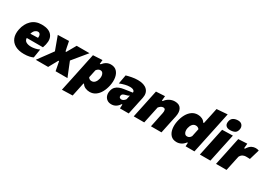

<svg xmlns="http://www.w3.org/2000/svg" viewBox="14 -1750 4125 2951"><g transform="rotate(30 2077.0 -275.0)"><path d="M283.5 14.5Q190.5 14.5 127.2 -20.2Q64 -55 38.2 -119.5Q12.5 -184 30.5 -273.5Q52.5 -382.5 121.8 -449Q191 -515.5 300.5 -515.5Q424 -515.5 477.8 -453.5Q531.5 -391.5 506 -282.5Q497.5 -247 488 -221.5H200.5Q202 -176 236.5 -156.5Q271 -137 326 -137Q355.5 -137 395.8 -145.2Q436 -153.5 468.5 -171L444 -16.5Q423.5 -4.5 381.2 5Q339 14.5 283.5 14.5ZM304.5 -391.5Q278.5 -391.5 254.5 -371.8Q230.5 -352 216 -305.5L350 -309.5Q355.5 -342.5 343.8 -367Q332 -391.5 304.5 -391.5Z M488.5 0Q514 -35 533.2 -61.2Q552.5 -87.5 569.8 -111Q587 -134.5 607 -161.5L678.5 -259.5L645.5 -349.5Q631.5 -387 619.5 -420Q607.5 -453 590 -500.5L786 -506Q792 -478.5 796.8 -454.2Q801.5 -430 806.5 -404L820.5 -339H833.5L870 -403Q885 -429 897.8 -451.8Q910.5 -474.5 925.5 -500.5H1153Q1125.5 -467.5 1105.5 -443.2Q1085.5 -419 1067.8 -397.2Q1050 -375.5 1029 -350L949 -252.5L986.5 -159Q1001.5 -122 1016 -86Q1030.5 -50 1051 0H840.5Q835.5 -24 831.5 -45Q827.5 -66 822.5 -92L809 -161.5H797L761 -96.5Q746 -69 734.2 -47.8Q722.5 -26.5 708 0Z M1066.5 197.5Q1077.5 144.5 1088.8 92.2Q1100 40 1113.5 -22.5L1164.5 -264.5Q1176 -321 1188.5 -379.5Q1201 -438 1214.5 -500.5L1379 -509L1371.5 -438.5H1386Q1445.5 -515.5 1527 -515.5Q1594 -515.5 1632 -475.8Q1670 -436 1680.5 -370.8Q1691 -305.5 1675 -230Q1660 -159 1629.2 -103.8Q1598.5 -48.5 1553.2 -17Q1508 14.5 1449.5 14.5Q1408 14.5 1371 -2.2Q1334 -19 1315.5 -51.5H1305.5L1297 -12Q1285.5 42.5 1275.5 91Q1265.5 139.5 1254 192ZM1393 -144.5Q1430.5 -144.5 1454 -173Q1477.5 -201.5 1486.5 -243.5Q1492.5 -272 1488.5 -298.5Q1484.5 -325 1470 -341.8Q1455.5 -358.5 1429.5 -358.5Q1410 -358.5 1393 -347.8Q1376 -337 1363 -318L1333.5 -178.5Q1352 -144.5 1393 -144.5Z M1833.5 13Q1787.5 13 1756.8 -9.8Q1726 -32.5 1714 -70.2Q1702 -108 1712 -153.5Q1722 -200 1747.8 -227Q1773.5 -254 1809.8 -267.8Q1846 -281.5 1887 -287.5L2033.5 -309Q2038.5 -331 2018.2 -347.5Q1998 -364 1950 -364Q1911.5 -364 1867.5 -353.2Q1823.5 -342.5 1775.5 -323.5L1804.5 -482.5Q1842.5 -494 1897.8 -504.8Q1953 -515.5 2006.5 -515.5Q2118 -515.5 2171.5 -461.8Q2225 -408 2205 -314Q2199 -287.5 2193.8 -262Q2188.5 -236.5 2182.5 -210.5L2176 -178Q2167.5 -138.5 2158 -94.5Q2148.5 -50.5 2138 0H1982.5L1985.5 -70H1973Q1919.5 13 1833.5 13ZM1930 -129Q1950.5 -129 1968.5 -140.8Q1986.5 -152.5 2000.5 -173.5L2016.5 -247Q2007 -238.5 1993.8 -233Q1980.5 -227.5 1949.5 -220.5Q1929 -215.5 1912.2 -206.2Q1895.5 -197 1891.5 -175Q1887.5 -152.5 1899.8 -140.8Q1912 -129 1930 -129Z M2227 0Q2238 -52.5 2248.5 -102.5Q2259 -152.5 2272.5 -214.5L2283 -264.5Q2294.5 -320.5 2307 -379.2Q2319.5 -438 2332.5 -500.5L2488.5 -509L2481 -426.5H2495.5Q2524.5 -468 2569.2 -491.8Q2614 -515.5 2663.5 -515.5Q2743.5 -515.5 2774.8 -462.5Q2806 -409.5 2788 -323Q2783.5 -301.5 2777.2 -272.5Q2771 -243.5 2764.5 -214.5Q2751.5 -152 2741 -102.2Q2730.5 -52.5 2719.5 0H2532.5Q2544 -52.5 2554 -101Q2564 -149.5 2575 -204L2588 -265.5Q2595.5 -300.5 2588.8 -323.5Q2582 -346.5 2553 -346.5Q2530.5 -346.5 2512.5 -333.8Q2494.5 -321 2477 -301L2456.5 -204Q2445 -149.5 2434.8 -101Q2424.5 -52.5 2413.5 0Z M2993 14.5Q2926 14.5 2888 -25.2Q2850 -65 2839.5 -130Q2829 -195 2845 -271Q2860 -341.5 2890.8 -396.8Q2921.5 -452 2966.8 -483.8Q3012 -515.5 3071 -515.5Q3111.5 -515.5 3146.8 -498.8Q3182 -482 3199 -451H3213L3222 -493.5Q3235 -553 3247.5 -612.2Q3260 -671.5 3273 -733.5L3462.5 -748Q3450.5 -690 3437 -626.8Q3423.5 -563.5 3409 -493.5L3350 -215Q3336.5 -151 3326.2 -101.8Q3316 -52.5 3304.5 0H3147.5L3151 -64H3139.5Q3108 -23 3070.8 -4.2Q3033.5 14.5 2993 14.5ZM3090.5 -142Q3133 -142 3157.5 -186.5L3187 -326Q3177.5 -339 3162.2 -347.5Q3147 -356 3127 -356Q3089.5 -356 3066 -327.8Q3042.5 -299.5 3033.5 -257Q3027.5 -228.5 3031.5 -202.2Q3035.5 -176 3050 -159Q3064.5 -142 3090.5 -142Z M3401 0Q3412 -52.5 3422.8 -102.2Q3433.5 -152 3446.5 -214.5L3457 -264.5Q3468 -317 3476.5 -357.2Q3485 -397.5 3492.2 -431.5Q3499.5 -465.5 3507 -500.5L3695 -505.5Q3687.5 -469.5 3680 -434.5Q3672.5 -399.5 3663.8 -358.8Q3655 -318 3643.5 -264.5L3633 -214.5Q3620 -152.5 3609.5 -102.5Q3599 -52.5 3588 0ZM3612 -556.5Q3562.5 -556.5 3538.2 -583.5Q3514 -610.5 3524.5 -662Q3534 -707.5 3567.8 -727.8Q3601.5 -748 3651.5 -748Q3700.5 -748 3724 -716.2Q3747.5 -684.5 3739 -641.5Q3728.5 -590.5 3695.2 -573.5Q3662 -556.5 3612 -556.5Z M3687.5 0Q3698.5 -52.5 3709 -101.8Q3719.5 -151 3733 -214.5L3743.5 -264.5Q3755 -321 3767.5 -379.5Q3780 -438 3793 -500.5L3949 -509L3941 -424.5H3956Q3993 -482 4028 -498.8Q4063 -515.5 4095.5 -515.5Q4127.5 -515.5 4154 -505L4101 -325.5Q4081 -327 4064.5 -327.2Q4048 -327.5 4027.5 -327.5Q4005.5 -327.5 3978.8 -315.8Q3952 -304 3931.5 -268L3917.5 -203.5Q3906 -149 3895.8 -101.2Q3885.5 -53.5 3874 0Z"/></g></svg>

Font: Commissioner ExtraBold
Style: Italic
Weight: 800
Italic angle: -12°
Designer: Kostas Bartsokas
Foundry: Kostas Bartsokas
Version: Version 1.000; ttfautohint (v1.8.3)